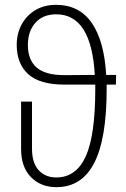

<svg xmlns="http://www.w3.org/2000/svg" viewBox="-20 -761 518 792"><path d="M458 -412H420V-394Q420 -188 368.5 -88.5Q317 11 213 11Q148 11 107.5 -30.5Q67 -72 67 -146V-342H112V-148Q112 -89 139.5 -59Q167 -29 212 -29Q294 -29 333.5 -115.5Q373 -202 373 -394V-412H246Q144 -412 96.5 -455Q49 -498 49 -576Q49 -622 69 -659.5Q89 -697 125.5 -719Q162 -741 211 -741Q307 -741 358.5 -666.5Q410 -592 418 -452H459ZM371 -452Q357 -702 212 -702Q157 -702 126 -667Q95 -632 95 -576Q95 -514 131 -482.5Q167 -451 247 -451Z"/></svg>

Font: Fira Sans Condensed ExtraLight
Style: Regular
Weight: 275
Width: 3
Designer: Carrois Corporate & Edenspiekermann AG
Foundry: Carrois Corporate GbR & Edenspiekermann AG
Version: Version 4.203